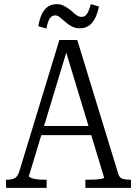

<svg xmlns="http://www.w3.org/2000/svg" viewBox="-20 -902 657 922"><path d="M161 -297H436V-253H158ZM288 -683 302 -662 119 -57Q119 -52 130 -47.5Q141 -43 157.5 -41Q174 -39 190 -39H204V0H9V-39H13Q37 -39 51.5 -47Q66 -55 74 -83L265 -710H351L548 -67Q554 -48 568.5 -43.5Q583 -39 604 -39H609V0H390V-39H407Q423 -39 440 -40Q457 -41 468.5 -43.5Q480 -46 480 -49ZM363 -766Q345 -766 330.5 -772.5Q316 -779 304.5 -788Q293 -797 283 -806Q273 -815 264 -821.5Q255 -828 245 -828Q233 -828 225 -820.5Q217 -813 212 -799.5Q207 -786 203 -765L164 -776Q170 -812 181.5 -835.5Q193 -859 211 -870.5Q229 -882 252 -882Q270 -882 283.5 -875.5Q297 -869 309 -860.5Q321 -852 331 -842.5Q341 -833 351 -827Q361 -821 372 -821Q384 -821 391.5 -828Q399 -835 405 -849Q411 -863 416 -882L455 -871Q448 -836 435.5 -812.5Q423 -789 405 -777.5Q387 -766 363 -766Z"/></svg>

Font: Roboto Serif 28pt Condensed Light
Style: Regular
Weight: 300
Width: 3
Designer: Greg Gazdowicz
Foundry: Commercial Type
Version: Version 1.008